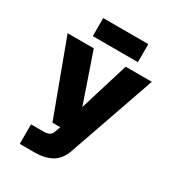

<svg xmlns="http://www.w3.org/2000/svg" viewBox="-204 -837 1008 1106"><g transform="rotate(30 300.0 -284.0)"><path d="M100 150V20H180Q205 20 220 13Q235 6 242 -16L254 -50H202L20 -540H194L306 -214L406 -540H580L380 34Q358 98 312 124Q266 150 198 150ZM154 -598V-718H454V-598Z"/></g></svg>

Font: Geist Mono Black
Style: Regular
Weight: 900
Monospace: yes
Designer: Basement.studio, Andrés Briganti, Mateo Zaragoza
Foundry: Basement.studio, Vercel, Andrés Briganti, Guido Ferreyra, Mateo Zaragoza
Version: Version 1.500; ttfautohint (v1.8.4.7-5d5b)